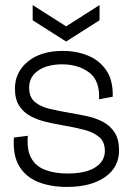

<svg xmlns="http://www.w3.org/2000/svg" viewBox="-20 -725 517 758"><path d="M244 13Q181 13 132 -6Q83 -25 56.5 -68Q30 -111 35 -182L90 -189Q85 -132 104 -99.5Q123 -67 160.5 -53.5Q198 -40 246 -40Q319 -40 356.5 -64.5Q394 -89 394 -129Q394 -165 371.5 -184Q349 -203 312.5 -212.5Q276 -222 235 -229Q200 -235 165 -243Q130 -251 101.5 -266Q73 -281 56 -307Q39 -333 39 -375Q39 -440 90 -482Q141 -524 228 -524Q283 -524 328.5 -505Q374 -486 400.5 -446Q427 -406 425 -343L371 -333Q375 -406 332.5 -438.5Q290 -471 225 -471Q167 -471 131 -446.5Q95 -422 95 -379Q95 -342 117 -323Q139 -304 175 -295.5Q211 -287 252 -280Q288 -274 323 -266.5Q358 -259 386.5 -244Q415 -229 432.5 -202Q450 -175 450 -131Q450 -64 394 -25.5Q338 13 244 13ZM109 -705 241 -621 373 -705V-645L241 -561L109 -645Z"/></svg>

Font: Bricolage Grotesque 48pt ExtraLight
Style: Regular
Weight: 200
Designer: Mathieu Triay
Foundry: Atelier Triay
Version: Version 1.000; ttfautohint (v1.8.4.7-5d5b);gftools[0.9.32]